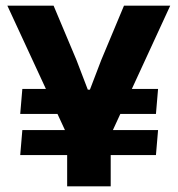

<svg xmlns="http://www.w3.org/2000/svg" viewBox="-20 -659 628 679"><path d="M531.5 -256H327.5L351 -344.5H539ZM51.5 -110.5 59 -199H539L531.5 -110.5ZM59 -344.5H235L259.5 -256H51.5ZM364.5 -167H224.5L6 -639H169.5L250.5 -446.5L290.5 -342H298L338 -446.5L418.5 -639H582ZM371.5 0H217.5V-307.5H371.5Z"/></svg>

Font: Anek Malayalam Medium
Style: Bold
Weight: 700
Version: Version 1.003